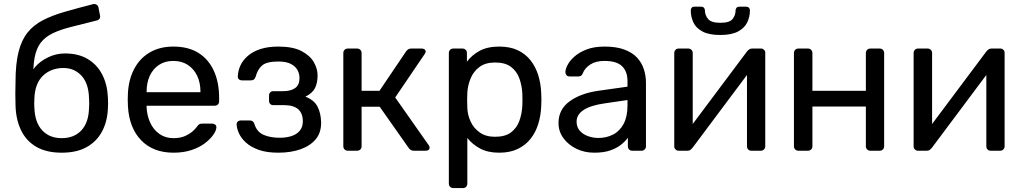

<svg xmlns="http://www.w3.org/2000/svg" viewBox="-20 -767 5204 977"><path d="M294 10Q217 10 165.5 -19.5Q114 -49 87.5 -103.5Q61 -158 59 -230Q58 -260 58 -290Q58 -320 59 -350Q59 -441 74 -501.5Q89 -562 119.5 -600.5Q150 -639 197 -663.5Q244 -688 308 -706.5Q372 -725 454 -746Q463 -748 471.5 -743Q480 -738 481 -729L489 -688Q491 -679 486.5 -672Q482 -665 473 -663Q398 -644 342 -630Q286 -616 248 -597.5Q210 -579 187.5 -550Q165 -521 156 -473Q147 -425 150 -350L129 -359Q133 -397 159.5 -427Q186 -457 226 -476Q266 -495 311 -495Q380 -495 427.5 -466Q475 -437 500.5 -387Q526 -337 529 -272Q531 -238 529 -213Q526 -148 499 -97.5Q472 -47 421 -18.5Q370 10 294 10ZM294 -64Q357 -64 394 -103.5Q431 -143 433 -217Q434 -227 434 -240Q434 -253 433 -267Q431 -343 394.5 -382Q358 -421 303 -421Q240 -421 199 -382Q158 -343 155 -267Q154 -253 154 -240Q154 -227 155 -217Q158 -143 195 -103.5Q232 -64 294 -64Z M863 10Q759 10 698 -53.5Q637 -117 631 -227Q630 -240 630 -260.5Q630 -281 631 -294Q635 -365 664 -418.5Q693 -472 743.5 -501Q794 -530 862 -530Q938 -530 989.5 -498Q1041 -466 1068 -407Q1095 -348 1095 -269V-252Q1095 -241 1088.5 -235Q1082 -229 1072 -229H726Q726 -228 726 -225Q726 -222 726 -220Q728 -179 744 -143.5Q760 -108 790.5 -86Q821 -64 862 -64Q898 -64 922 -75Q946 -86 961 -99.5Q976 -113 981 -121Q990 -133 995 -135.5Q1000 -138 1011 -138H1060Q1069 -138 1075.5 -132.5Q1082 -127 1081 -117Q1080 -102 1065 -80.5Q1050 -59 1022.5 -38Q995 -17 954.5 -3.5Q914 10 863 10ZM726 -298H1000V-301Q1000 -346 983.5 -381Q967 -416 936 -436.5Q905 -457 862 -457Q819 -457 788.5 -436.5Q758 -416 742 -381Q726 -346 726 -301Z M1396 10Q1337 10 1296.5 -4.5Q1256 -19 1231.5 -41.5Q1207 -64 1196 -88.5Q1185 -113 1184 -134Q1184 -143 1190 -148.5Q1196 -154 1204 -154H1251Q1260 -154 1266 -149.5Q1272 -145 1275 -135Q1287 -96 1321 -81Q1355 -66 1404 -66Q1436 -66 1463 -74.5Q1490 -83 1505.5 -102Q1521 -121 1521 -149Q1521 -190 1497.5 -211Q1474 -232 1425 -232H1370Q1361 -232 1355 -238Q1349 -244 1349 -254V-281Q1349 -291 1355 -297Q1361 -303 1370 -303H1419Q1460 -303 1482 -319Q1504 -335 1504 -370Q1504 -391 1494 -410Q1484 -429 1460.5 -441.5Q1437 -454 1396 -454Q1338 -454 1314.5 -434.5Q1291 -415 1281 -377Q1277 -366 1271.5 -362Q1266 -358 1256 -358H1211Q1202 -358 1196 -363Q1190 -368 1190 -377Q1191 -407 1203.5 -434Q1216 -461 1241.5 -483Q1267 -505 1305.5 -517.5Q1344 -530 1396 -530Q1471 -530 1514.5 -507Q1558 -484 1577 -450.5Q1596 -417 1596 -384Q1596 -345 1583 -319Q1570 -293 1534 -275Q1579 -258 1596 -224Q1613 -190 1614 -145Q1615 -93 1587 -59Q1559 -25 1509.5 -7.5Q1460 10 1396 10Z M1750 0Q1740 0 1733.5 -6.5Q1727 -13 1727 -23V-497Q1727 -507 1733.5 -513.5Q1740 -520 1750 -520H1797Q1807 -520 1813.5 -513.5Q1820 -507 1820 -497V-305H1911L2046 -505Q2051 -512 2057 -516Q2063 -520 2073 -520H2125Q2134 -520 2140 -516Q2146 -512 2146 -504Q2146 -502 2144.5 -498.5Q2143 -495 2141 -492L1991 -271L2161 -29Q2166 -23 2166 -16Q2166 -8 2160.5 -4Q2155 0 2146 0H2085Q2076 0 2070 -4Q2064 -8 2059 -15L1912 -224H1820V-23Q1820 -13 1813.5 -6.5Q1807 0 1797 0Z M2287 190Q2277 190 2270.5 183.5Q2264 177 2264 167V-497Q2264 -507 2270.5 -513.5Q2277 -520 2287 -520H2333Q2343 -520 2349.5 -513.5Q2356 -507 2356 -497V-453Q2380 -486 2420 -508Q2460 -530 2520 -530Q2576 -530 2615.5 -511Q2655 -492 2680.5 -459Q2706 -426 2719 -384Q2732 -342 2734 -294Q2735 -278 2735 -260Q2735 -242 2734 -226Q2732 -179 2719 -136.5Q2706 -94 2680.5 -61.5Q2655 -29 2615.5 -9.5Q2576 10 2520 10Q2462 10 2422.5 -11.5Q2383 -33 2358 -65V167Q2358 177 2352 183.5Q2346 190 2336 190ZM2499 -71Q2551 -71 2580.5 -93.5Q2610 -116 2623 -152.5Q2636 -189 2638 -231Q2639 -260 2638 -289Q2636 -331 2623 -367.5Q2610 -404 2580.5 -426.5Q2551 -449 2499 -449Q2450 -449 2419.5 -426Q2389 -403 2374.5 -367.5Q2360 -332 2358 -295Q2357 -279 2357 -257Q2357 -235 2358 -218Q2359 -183 2374.5 -149Q2390 -115 2421 -93Q2452 -71 2499 -71Z M3004 10Q2954 10 2913 -10Q2872 -30 2847 -64Q2822 -98 2822 -141Q2822 -210 2878 -251Q2934 -292 3024 -305L3173 -326V-355Q3173 -403 3145.5 -430Q3118 -457 3056 -457Q3012 -457 2984 -439Q2956 -421 2945 -393Q2939 -378 2924 -378H2879Q2868 -378 2862.5 -384.5Q2857 -391 2857 -400Q2857 -415 2868.5 -437Q2880 -459 2904 -480Q2928 -501 2965.5 -515.5Q3003 -530 3057 -530Q3117 -530 3158 -514.5Q3199 -499 3222.5 -473Q3246 -447 3256.5 -414Q3267 -381 3267 -347V-23Q3267 -13 3260.5 -6.5Q3254 0 3244 0H3198Q3187 0 3181 -6.5Q3175 -13 3175 -23V-66Q3162 -48 3140 -30.5Q3118 -13 3085 -1.5Q3052 10 3004 10ZM3025 -65Q3066 -65 3100 -82.5Q3134 -100 3153.5 -137Q3173 -174 3173 -230V-258L3057 -241Q2986 -231 2950 -207.5Q2914 -184 2914 -148Q2914 -120 2930.5 -101.5Q2947 -83 2972.5 -74Q2998 -65 3025 -65Z M3433 0Q3424 0 3417.5 -6.5Q3411 -13 3411 -21V-497Q3411 -507 3417.5 -513.5Q3424 -520 3434 -520H3482Q3492 -520 3498.5 -513.5Q3505 -507 3505 -497V-73L3478 -100L3781 -505Q3786 -511 3792 -515.5Q3798 -520 3807 -520H3853Q3861 -520 3867.5 -514Q3874 -508 3874 -500V-23Q3874 -13 3867.5 -6.5Q3861 0 3851 0H3804Q3793 0 3787 -6.5Q3781 -13 3781 -23V-422L3809 -423L3504 -15Q3500 -10 3494 -5Q3488 0 3478 0ZM3645 -589Q3587 -589 3554 -607Q3521 -625 3508 -653.5Q3495 -682 3495 -714Q3495 -722 3499.5 -727.5Q3504 -733 3514 -733H3548Q3557 -733 3562 -727.5Q3567 -722 3567 -714Q3567 -690 3583 -670.5Q3599 -651 3645 -651Q3693 -651 3708 -670.5Q3723 -690 3723 -714Q3723 -722 3728 -727.5Q3733 -733 3742 -733H3777Q3786 -733 3791 -727.5Q3796 -722 3796 -714Q3796 -682 3782.5 -653.5Q3769 -625 3736 -607Q3703 -589 3645 -589Z M4043 0Q4033 0 4026.5 -6.5Q4020 -13 4020 -23V-497Q4020 -507 4026.5 -513.5Q4033 -520 4043 -520H4091Q4101 -520 4107.5 -513.5Q4114 -507 4114 -497V-305H4386V-497Q4386 -507 4392.5 -513.5Q4399 -520 4409 -520H4456Q4466 -520 4472.5 -513.5Q4479 -507 4479 -497V-23Q4479 -13 4472.5 -6.5Q4466 0 4456 0H4409Q4399 0 4392.5 -6.5Q4386 -13 4386 -23V-225H4114V-23Q4114 -13 4107.5 -6.5Q4101 0 4091 0Z M4651 0Q4642 0 4635.5 -6.5Q4629 -13 4629 -21V-497Q4629 -507 4635.5 -513.5Q4642 -520 4652 -520H4700Q4710 -520 4716.5 -513.5Q4723 -507 4723 -497V-73L4696 -100L4999 -505Q5004 -511 5010 -515.5Q5016 -520 5025 -520H5071Q5079 -520 5085.5 -514Q5092 -508 5092 -500V-23Q5092 -13 5085.5 -6.5Q5079 0 5069 0H5022Q5011 0 5005 -6.5Q4999 -13 4999 -23V-422L5027 -423L4722 -15Q4718 -10 4712 -5Q4706 0 4696 0Z"/></svg>

Font: DVN-Rubik
Style: Regular
Weight: 400
Designer: Hubert and Fischer
Foundry: Hubert & Fischer
Version: Version 2.102